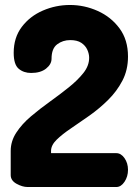

<svg xmlns="http://www.w3.org/2000/svg" viewBox="-20 -751 557 771"><path d="M91 0Q70 0 46.5 -13Q23 -26 23 -48V-145Q23 -184 45.5 -218.5Q68 -253 104 -283.5Q140 -314 180.5 -343Q221 -372 256.5 -400.5Q292 -429 315 -458Q338 -487 338 -519Q338 -535 330.5 -551.5Q323 -568 306.5 -579Q290 -590 262 -590Q232 -590 209.5 -573Q187 -556 187 -515Q187 -493 165 -475.5Q143 -458 105 -458Q75 -458 55 -475Q35 -492 35 -539Q35 -600 67.5 -643Q100 -686 152 -708.5Q204 -731 261 -731Q319 -731 372.5 -707Q426 -683 460 -637Q494 -591 494 -524Q494 -470 471.5 -427Q449 -384 414 -349.5Q379 -315 339.5 -287Q300 -259 265 -235.5Q230 -212 207.5 -190Q185 -168 185 -145V-136H447Q466 -136 480 -116Q494 -96 494 -69Q494 -42 480 -21Q466 0 447 0Z"/></svg>

Font: Dosis ExtraBold
Style: Regular
Weight: 800
Designer: EdgarTolentino, PabloImpallari, IginoMarini
Foundry: EdgarTolentino, PabloImpallari, IginoMarini
Version: Version 3.001; ttfautohint (v1.8.2)